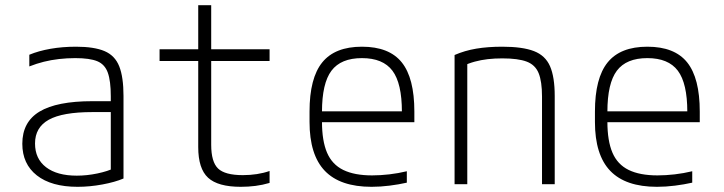

<svg xmlns="http://www.w3.org/2000/svg" viewBox="-20 -710 2790 740"><path d="M279 10Q178 10 122 -34Q66 -78 66 -156Q66 -240 132.5 -280Q199 -320 336 -320H430V-278H336Q221 -278 168 -248.5Q115 -219 115 -157Q115 -98 157.5 -65.5Q200 -33 276 -33Q315 -33 355.5 -41.5Q396 -50 422 -63L407 -33V-339Q407 -398 395.5 -430Q384 -462 355 -474Q326 -486 270 -486Q238 -486 207.5 -482.5Q177 -479 149 -472Q121 -465 93 -454V-499Q129 -514 175 -522Q221 -530 273 -530Q343 -530 383 -513Q423 -496 439.5 -454.5Q456 -413 456 -340V-22Q423 -8 374.5 1Q326 10 279 10Z M908 10Q820 10 782 -25Q744 -60 744 -143V-475H595V-520H744V-690H794V-520H1019V-475H794V-152Q794 -86 820.5 -60.5Q847 -35 916 -35Q944 -35 970 -39Q996 -43 1019 -51V-5Q992 3 964.5 6.5Q937 10 908 10Z M1412 10Q1291 10 1232 -51.5Q1173 -113 1173 -240V-280Q1173 -409 1222 -469.5Q1271 -530 1375 -530Q1480 -530 1528.5 -469.5Q1577 -409 1577 -280V-239H1198V-281H1544L1529 -265V-279Q1529 -389 1492.5 -437.5Q1456 -486 1375 -486Q1294 -486 1257.5 -437.5Q1221 -389 1221 -279V-241Q1221 -167 1240.5 -121.5Q1260 -76 1303 -55Q1346 -34 1414 -34Q1446 -34 1480.5 -38Q1515 -42 1548 -50V-6Q1517 1 1481.5 5.5Q1446 10 1412 10Z M1732 -498Q1771 -515 1815.5 -522.5Q1860 -530 1916 -530Q1994 -530 2038 -513Q2082 -496 2100 -454.5Q2118 -413 2118 -340V0H2069V-338Q2069 -396 2056 -428Q2043 -460 2010 -472.5Q1977 -485 1916 -485Q1886 -485 1860 -482Q1834 -479 1810 -472.5Q1786 -466 1760 -454L1781 -486V0H1732Z M2512 10Q2391 10 2332 -51.5Q2273 -113 2273 -240V-280Q2273 -409 2322 -469.5Q2371 -530 2475 -530Q2580 -530 2628.5 -469.5Q2677 -409 2677 -280V-239H2298V-281H2644L2629 -265V-279Q2629 -389 2592.5 -437.5Q2556 -486 2475 -486Q2394 -486 2357.5 -437.5Q2321 -389 2321 -279V-241Q2321 -167 2340.5 -121.5Q2360 -76 2403 -55Q2446 -34 2514 -34Q2546 -34 2580.5 -38Q2615 -42 2648 -50V-6Q2617 1 2581.5 5.5Q2546 10 2512 10Z"/></svg>

Font: M PLUS Code Latin SemiExpanded Light
Style: Regular
Weight: 300
Width: 6
Designer: Coji Morishita
Foundry: UNDERFOREST DESIGN
Version: Version 1.002; ttfautohint (v1.8.3)